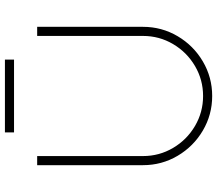

<svg xmlns="http://www.w3.org/2000/svg" viewBox="-71 -796 882 780"><g transform="rotate(-90 370.0 -406.0)"><path d="M89 -696H126V-266Q126 -200 159 -144Q192 -88 248 -55Q304 -22 370 -22Q436 -22 492 -55Q548 -88 581 -144Q614 -200 614 -266V-696H651V-266Q651 -190 613 -125.5Q575 -61 510.5 -23Q446 15 370 15Q294 15 229.5 -23Q165 -61 127 -125.5Q89 -190 89 -266ZM518 -827V-790H222V-827Z"/></g></svg>

Font: M Major Mono Display
Style: Regular
Weight: 400
Designer: Emre Parlak
Foundry: Emre Parlak
Version: Version 2.000; ttfautohint (v1.8) -l 8 -r 50 -G 200 -x 14 -D